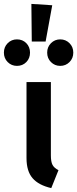

<svg xmlns="http://www.w3.org/2000/svg" viewBox="-74 -950 396 985"><path d="M87 -930 194 -923 160 -737H89ZM13 -748Q42 -748 61 -728.5Q80 -709 80 -680Q80 -651 61 -631.5Q42 -612 13 -612Q-15 -612 -34.5 -631.5Q-54 -651 -54 -680Q-54 -709 -34.5 -728.5Q-15 -748 13 -748ZM187.5 -728.5Q207 -748 235 -748Q263 -748 282.5 -728.5Q302 -709 302 -680Q302 -651 282.5 -631.5Q263 -612 235 -612Q207 -612 187.5 -631.5Q168 -651 168 -680Q168 -709 187.5 -728.5ZM187 -529V-153Q187 -120 195.5 -104Q204 -88 226 -77L189 15Q124 0 93 -36Q62 -72 62 -139V-529Z"/></svg>

Font: Fira Sans Condensed Medium
Style: Regular
Weight: 500
Width: 3
Designer: Carrois Corporate & Edenspiekermann AG
Foundry: Carrois Corporate GbR & Edenspiekermann AG
Version: Version 4.203;PS 004.203;hotconv 1.0.88;makeotf.lib2.5.64775